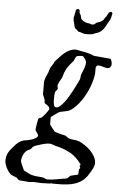

<svg xmlns="http://www.w3.org/2000/svg" viewBox="-203 -698 682 1090"><g transform="rotate(5 137.5 -153.0)"><path d="M-139.2 239.3Q-139.2 225.1 -136.2 213.6Q-133.3 202.1 -127.4 191.9Q-121.6 181.6 -113.5 171.6Q-105.5 161.6 -95.2 150.4Q-75.7 127 -47.9 116.7Q-46.9 116.2 -41.5 115.5Q-36.1 114.7 -30 113.8Q-23.9 112.8 -18.8 111.8Q-13.7 110.8 -12.7 109.9Q-8.3 109.4 -0.7 106.7Q6.8 104 14.4 100.3Q22 96.7 27.6 92Q33.2 87.4 33.2 83Q33.2 77.1 30 73Q26.9 68.8 23.9 64Q20.5 61 18.3 56.9Q16.1 52.7 16.1 48.3Q16.1 44.4 17.3 35.6Q18.6 26.9 20.3 16.8Q22 6.8 23.7 -1.7Q25.4 -10.3 26.4 -13.7Q27.3 -14.6 29.3 -16.1Q31.2 -17.1 34.4 -18.6Q37.6 -20 43.9 -22Q45.9 -23.4 52.5 -30.5Q59.1 -37.6 65.9 -46.4Q72.8 -55.2 78.1 -63.2Q83.5 -71.3 83.5 -74.2Q83.5 -80.1 81.1 -84Q78.6 -87.9 74.7 -91.3Q70.8 -94.7 66.2 -97.4Q61.5 -100.1 57.6 -103Q54.2 -105 53.7 -107.7Q53.2 -110.4 53.2 -114.7Q53.2 -116.7 53.2 -119.6Q53.2 -122.6 52.2 -125Q51.3 -126.5 49.8 -130.9Q48.3 -135.3 46.4 -139.9Q44.4 -144.5 43 -148.4Q41.5 -152.3 40.5 -153.8V-229Q42.5 -232.9 43.2 -236.6Q43.9 -240.2 43.9 -243.2Q45.4 -247.1 47.9 -252.7Q50.3 -258.3 52.7 -263.9Q55.2 -269.5 57.1 -274.2Q59.1 -278.8 60.1 -280.3Q60.5 -281.2 61.5 -285.2Q62.5 -289.1 63.7 -293.5Q64.9 -297.9 66.2 -301.5Q67.4 -305.2 68.4 -306.6Q68.8 -307.1 70.8 -310.8Q72.8 -314.5 75.4 -318.4Q78.1 -322.3 80.3 -325.9Q82.5 -329.6 83.5 -330.1L89.8 -344.7Q102.1 -357.4 114.3 -371.3Q126.5 -385.3 140.4 -396.7Q154.3 -408.2 170.4 -415.8Q186.5 -423.3 207 -423.3Q220.2 -419.9 233.2 -417.7Q246.1 -415.5 258.8 -413.1Q271.5 -410.6 284.2 -407Q296.9 -403.3 309.1 -397L401.4 -388.7Q404.8 -388.7 407.2 -385Q409.7 -381.3 411.1 -376.5Q412.6 -371.6 413.3 -366.5Q414.1 -361.3 414.1 -358.4Q414.1 -348.6 408.4 -341.6Q402.8 -334.5 392.1 -334.5Q379.4 -334.5 366.2 -339.6Q353 -344.7 338.9 -344.7Q332 -344.7 328.6 -339.1Q325.2 -333.5 325.2 -327.6V-302.2Q324.2 -284.2 319.1 -263.4Q314 -242.7 305.7 -220.9Q297.4 -199.2 286.4 -178.2Q275.4 -157.2 262.2 -138.4Q249 -119.6 234.4 -104.5Q219.7 -89.4 204.6 -79.6Q198.2 -75.2 190.2 -73Q182.1 -70.8 173.3 -68.8Q164.6 -66.9 156 -65.4Q147.5 -64 140.1 -61Q138.7 -60.1 131.6 -55.2Q124.5 -50.3 116.5 -44.7Q108.4 -39.1 102.1 -34.2Q95.7 -29.3 95.7 -28.8V12.7Q95.7 13.7 97.7 15.6Q99.6 17.6 100.6 18.6Q101.6 21 105 25.6Q108.4 30.3 112.3 35.2Q116.2 40 119.6 44.2Q123 48.3 124 49.8Q125 50.8 127.7 52Q130.4 53.2 130.9 53.2Q132.8 54.2 139.6 56.2Q146.5 58.1 154.5 60.3Q162.6 62.5 170.2 64.5Q177.7 66.4 181.6 66.9Q186.5 67.4 189.9 69.6Q193.4 71.8 196.5 74.2Q199.7 76.7 202.9 79.1Q206.1 81.5 210.4 83Q225.1 87.4 240.5 88.1Q255.9 88.9 271 95.2Q286.1 102.1 303.5 113.8Q320.8 125.5 335.4 140.6Q350.1 155.8 359.6 173.6Q369.1 191.4 369.1 210.4Q369.1 217.3 366.7 225.1Q364.3 232.9 360.4 240.7Q356.4 248.5 352.1 256.1Q347.7 263.7 343.8 269.5Q329.6 294.4 311 309.6Q292.5 324.7 270 332.8Q247.6 340.8 222.4 343.5Q197.3 346.2 170.9 346.2H137.7Q136.7 345.7 136.2 345.2Q135.7 344.7 134.3 344.7L121.1 347.2L73.7 348.6L29.8 346.2L7.8 348.6Q4.4 348.6 -3.7 347.9Q-11.7 347.2 -20.8 346.4Q-29.8 345.7 -38.1 345Q-46.4 344.2 -50.8 343.8Q-55.2 343.8 -59.3 338.1Q-63.5 332.5 -66.9 330.1L-98.1 317.4Q-105.5 313 -112.8 303.5Q-120.1 293.9 -126 282.7Q-131.8 271.5 -135.5 260Q-139.2 248.5 -139.2 239.3ZM-50.8 235.8Q-50.8 237.3 -47.6 245.1Q-44.4 252.9 -40.3 262Q-36.1 271 -32.7 278.6Q-29.3 286.1 -28.8 286.1L-9.3 295.9Q4.9 304.2 15.9 307.4Q26.9 310.5 37.6 312Q48.3 313.5 59.8 314Q71.3 314.5 86.4 317.4Q86.9 317.4 92.8 320.8Q98.6 324.2 105.5 325.2Q133.3 325.2 159.9 319.6Q186.5 314 212.9 311Q216.3 310.5 220 307.9Q223.6 305.2 226.8 302Q230 298.8 232.7 296.1Q235.4 293.5 236.8 292.5L277.3 283.2L279.8 279.8Q279.8 278.3 280 274.4Q280.3 270.5 280.5 265.6Q280.8 260.7 281.2 256.6Q281.7 252.4 282.2 251L288.1 244.1Q286.6 242.2 285.6 240.2Q283.2 236.8 283.2 235.8L288.1 222.2Q288.1 221.2 285.6 219.2Q283.2 217.3 282.2 216.3L271 202.6Q245.6 172.9 209.5 155.8Q173.3 138.7 135.3 130.9Q125.5 127.9 118.4 124.8Q111.3 121.6 102.1 121.6Q91.8 121.6 80.8 123.8Q69.8 126 58.8 129.2Q47.9 132.3 37.6 136Q27.3 139.6 18.6 142.1Q17.6 143.1 15.9 144.5Q14.2 146 11.7 146Q8.3 148.9 6.6 151.4Q4.9 153.8 3.2 156Q1.5 158.2 -1.2 160.9Q-3.9 163.6 -9.3 166.5Q-10.3 166.5 -13.9 167.5Q-17.6 168.5 -18.6 169.9Q-34.2 179.7 -42.5 198.7Q-50.8 217.8 -50.8 235.8ZM105 -126Q105 -119.6 105.5 -112.8Q106 -106 107.7 -100.1Q109.4 -94.2 112.5 -90.6Q115.7 -86.9 121.6 -86.9Q131.8 -86.9 143.1 -96.4Q154.3 -106 166 -120.8Q177.7 -135.7 188.7 -154.3Q199.7 -172.9 209.5 -190.9Q219.2 -209 226.6 -224.6Q233.9 -240.2 238.3 -249Q244.1 -258.3 244.4 -269.5Q244.6 -280.8 248.5 -289.1Q255.4 -304.7 261.7 -322.8Q268.1 -340.8 268.1 -357.4Q268.1 -359.9 265.6 -365.2Q263.2 -370.6 259.5 -376Q255.9 -381.3 252.2 -385.5Q248.5 -389.6 246.6 -389.6Q244.1 -390.1 241.7 -390.1Q239.3 -390.1 236.8 -390.1Q231 -390.1 225.1 -389.2Q219.2 -388.2 212.9 -386.7Q206.5 -380.4 204.3 -373.5Q202.1 -366.7 197.8 -358.9Q188 -347.2 179.4 -336.9Q170.9 -326.7 164.1 -315.9Q157.2 -305.2 151.9 -292.7Q146.5 -280.3 142.6 -263.7L141.6 -261.7Q141.1 -260.7 140.9 -259.8Q140.6 -258.8 140.1 -257.8Q137.7 -252.4 134 -246.3Q130.4 -240.2 127 -233.6Q123.5 -227.1 120.8 -220.5Q118.2 -213.9 118.2 -208L121.6 -196.8Q121.6 -192.9 119.9 -189.7Q118.2 -186.5 116 -183.8Q113.8 -181.2 111.3 -178.5Q108.9 -175.8 107.4 -172.4Q105.5 -163.6 105.2 -155.3Q105 -147 105 -136.7ZM254.4 -516.1Q250.5 -516.1 246.6 -516.4Q242.7 -516.6 239.7 -517.6Q239.7 -517.6 236.6 -518.6Q233.4 -519.5 230 -520.8Q226.6 -522 223.9 -522.9Q221.2 -523.9 221.2 -523.9L214.8 -524.9Q208 -525.9 204.8 -530.5Q201.7 -535.2 198.7 -537.1L191.9 -541.5Q188 -545.9 186.3 -551.5Q184.6 -557.1 183.3 -563Q182.1 -568.8 180.9 -575Q179.7 -581.1 176.8 -586.4L177.7 -593.8L176.3 -598.6Q176.3 -599.6 176.3 -601.3Q176.3 -603 176.8 -605L178.2 -610.8L182.1 -629.4Q183.1 -633.3 183.6 -638.2Q184.1 -643.1 184.6 -647Q190.4 -653.8 196.8 -653.8Q204.1 -653.8 206.5 -647Q206.5 -644.5 206.5 -641.4Q206.5 -638.2 207 -635.3Q208 -629.9 211.9 -624.5Q215.8 -619.1 216.8 -613.8V-610.8Q217.8 -606.9 218.8 -603.3Q219.7 -599.6 223.1 -596.2Q228.5 -590.8 237.5 -585.9Q246.6 -581.1 254.4 -579.6Q259.8 -578.6 264.2 -578.1Q268.6 -577.6 273.4 -576.2Q277.3 -575.2 279.8 -574Q282.2 -572.8 285.6 -572.8Q289.1 -572.8 290.5 -573.7Q294.4 -575.7 296.4 -576.2Q298.3 -576.7 299.3 -576.7L299.8 -577.1Q300.3 -577.6 300.3 -577.9Q300.3 -578.1 300.8 -578.6Q301.3 -579.6 301.8 -581.1L308.1 -585.4L330.6 -593.8L333.5 -595.7L340.8 -600.1Q342.3 -601.6 342.8 -602.5L344.2 -604Q348.1 -606.9 351.3 -613.8Q354.5 -620.6 359.9 -625.5L362.3 -627.4L363.3 -631.3L371.6 -647Q377.4 -653.8 383.8 -653.8Q387.7 -653.8 389.9 -651.6Q392.1 -649.4 393.6 -647L390.1 -630.9Q389.2 -625.5 387.5 -619.1Q385.7 -612.8 383.3 -608.4Q379.4 -601.1 374.3 -593Q369.1 -585 366.7 -579.6Q362.8 -572.3 359.9 -566.4Q356.9 -560.5 352.5 -555.2Q344.2 -544.9 335 -537.8Q325.7 -530.8 314.5 -527.8Q305.2 -525.4 298.3 -521.7Q291.5 -518.1 279.8 -517.1Q274.4 -516.6 269.5 -516.4Q264.6 -516.1 260.7 -516.1Z"/></g></svg>

Font: IM FELL English
Style: Italic
Weight: 400
Italic angle: -18°
Designer: Igino Marini
Foundry: Igino Marini
Version: 3.00